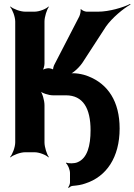

<svg xmlns="http://www.w3.org/2000/svg" viewBox="-20 -770 680 971"><path d="M438 -111C438 -34 422 31 371 51C357 57 325 58 316 52L314 56C323 62 334 89 334 105V153C334 161 328 174 325 178L328 181C331 176 341 170 348 170C371 168 392 165 411 158C518 124 585 26 585 -120C585 -257 526 -345 427 -384C399 -396 350 -404 328 -397L329 -393C351 -400 386 -433 403 -462L516 -636C547 -680 605 -728 640 -747L638 -750C603 -732 531 -711 477 -711H418C410 -711 393 -718 390 -724L387 -722C390 -716 385 -695 381 -687L256 -445C252 -439 246 -419 249 -414L251 -416C249 -421 232 -425 225 -425C216 -425 198 -420 192 -414L194 -412C200 -418 205 -438 205 -449V-661C205 -685 217 -722 227 -735L225 -737C214 -725 179 -711 155 -711H107C83 -711 46 -725 33 -737L31 -735C43 -722 57 -685 57 -661V-50C57 -26 43 11 31 24L33 26C46 14 83 0 107 0H155C179 0 214 14 225 26L227 24C217 11 205 -26 205 -50V-238C205 -262 194 -302 181 -314L179 -312C191 -299 227 -288 247 -288H313C401 -288 438 -221 438 -111Z"/></svg>

Font: Asimov
Style: EdgeNar
Weight: 500
Designer: Google
Version: Version 2.000980: 2014